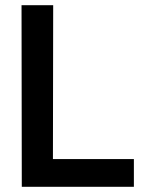

<svg xmlns="http://www.w3.org/2000/svg" viewBox="-20 -720 572 740"><path d="M496 -107V0H64L63 -700H185L184 -107Z"/></svg>

Font: Be Vietnam SemiBold
Style: Regular
Weight: 600
Designer: Gabriel Lam
Foundry: TypeRant
Version: Version 4.000